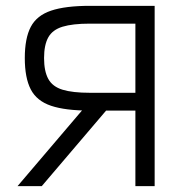

<svg xmlns="http://www.w3.org/2000/svg" viewBox="-20 -638 640 658"><path d="M444 0V-557H288Q229 -557 194.5 -546.5Q160 -536 145.5 -510Q131 -484 131 -439Q131 -394 145.5 -367.5Q160 -341 194.5 -330.5Q229 -320 288 -320H489V-259H288Q204 -259 155 -275.5Q106 -292 85.5 -331.5Q65 -371 65 -439Q65 -507 85.5 -546Q106 -585 155 -601.5Q204 -618 288 -618H510V0ZM40 0 293 -297H376L123 0Z"/></svg>

Font: Victor Mono Light
Style: Regular
Weight: 300
Monospace: yes
Designer: Rune Bjørnerås
Version: Version 1.561;gftools[0.9.30]